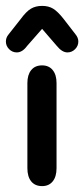

<svg xmlns="http://www.w3.org/2000/svg" viewBox="-31 -622 286 652"><path d="M62 -51Q62 -22 75 -6Q88 10 112 10Q135 10 148 -6Q161 -22 161 -51V-340Q161 -368 148 -384Q135 -400 112 -400Q88 -400 75 -384Q62 -368 62 -340ZM112 -524 162 -466Q180 -444 198 -444Q213 -444 224 -455Q235 -466 235 -481Q235 -494 225 -506L184 -559Q165 -583 149.5 -592.5Q134 -602 112 -602Q90 -602 74 -592.5Q58 -583 39 -557L-2 -505Q-7 -499 -9 -493Q-11 -487 -11 -481Q-11 -466 0 -455Q11 -444 26 -444Q45 -444 61 -466Z"/></svg>

Font: Beiruti SemiBold
Style: Regular
Weight: 600
Designer: Arlette Boutros
Foundry: Boutros
Version: Version 1.41